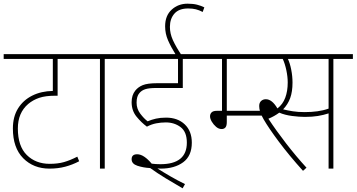

<svg xmlns="http://www.w3.org/2000/svg" viewBox="-20 -916 1937 1043"><path d="M446 -596H293V-396H279Q227 -396 193 -384.5Q159 -373 133 -351Q77 -303 77 -218Q77 -122 125.5 -74Q174 -26 250 -26Q294 -26 327.5 -35.5Q361 -45 400 -65L410 -40Q374 -21 334.5 -10.5Q295 0 249 0Q162 0 106 -56.5Q50 -113 50 -218Q50 -282 78 -327Q106 -372 155 -396.5Q204 -421 267 -422V-596H0V-622H446Z M549 -596V0H523V-596H432V-622H654V-596Z M881 -251Q854 -251 828.5 -246Q803 -241 778 -228Q748 -250 721.5 -282.5Q695 -315 695 -361Q695 -399 715 -424Q730 -443 755.5 -453.5Q781 -464 834 -464H947V-596H640V-622H1083V-596H973V-438H828Q790 -438 769.5 -431.5Q749 -425 737 -410Q722 -393 722 -358Q722 -325 742 -298.5Q762 -272 782 -257Q803 -266 827 -271.5Q851 -277 882 -277Q945 -277 983.5 -240.5Q1022 -204 1022 -141Q1022 -69 975 -34.5Q928 0 853 0Q846 0 835 -1Q868 20 906 42Q944 64 985 84L972 107Q925 80 880 52.5Q835 25 796 -3Q758 -5 726.5 -15.5Q695 -26 695 -51Q695 -78 725 -78Q744 -78 764 -64.5Q784 -51 804 -27Q826 -24 851 -24Q995 -24 995 -141Q995 -200 961 -225.5Q927 -251 881 -251ZM937 -615Q909 -660 893 -696.5Q877 -733 877 -773Q877 -831 912.5 -863.5Q948 -896 999 -896Q1029 -896 1050.5 -890.5Q1072 -885 1090 -876L1081 -851Q1062 -861 1044 -865.5Q1026 -870 1002 -870Q952 -870 927.5 -842Q903 -814 903 -770Q903 -734 919 -698.5Q935 -663 967 -615Z M1212 -314H1420V-288H1212V-253Q1212 -232 1204.5 -223.5Q1197 -215 1184 -215Q1168 -215 1154 -227Q1140 -239 1130.5 -255Q1121 -271 1121 -284Q1121 -297 1129.5 -305.5Q1138 -314 1158 -314H1186V-596H1069V-622H1371V-596H1212Z M1791 -596V0H1765V-300Q1737 -291 1707 -286Q1677 -281 1636 -281Q1605 -281 1566.5 -286Q1528 -291 1497 -304Q1470 -284 1438 -271Q1480 -207 1534.5 -136.5Q1589 -66 1645 -5L1626 12Q1551 -71 1495 -146Q1439 -221 1412 -268Q1398 -292 1393 -309Q1388 -326 1388 -340Q1388 -358 1398.5 -367.5Q1409 -377 1424 -377Q1458 -377 1487 -327Q1516 -349 1529.5 -385Q1543 -421 1543 -468Q1543 -499 1535.5 -534.5Q1528 -570 1516 -596H1339V-622H1897V-596ZM1635 -307Q1672 -307 1704.5 -311.5Q1737 -316 1765 -326V-596H1544Q1555 -573 1562 -537.5Q1569 -502 1569 -467Q1569 -418 1556.5 -383.5Q1544 -349 1518 -322Q1542 -316 1570.5 -311.5Q1599 -307 1635 -307Z"/></svg>

Font: Noto Sans SemiCondensed Thin
Style: Italic
Weight: 100
Width: 4
Italic angle: -12°
Designer: Monotype Design Team
Foundry: Monotype Imaging Inc.
Version: Version 2.013; ttfautohint (v1.8.4.7-5d5b)